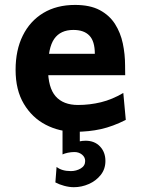

<svg xmlns="http://www.w3.org/2000/svg" viewBox="-20 -528 582 787"><path d="M493.2 -219.7H118.2V-307.6H368.7Q368.7 -358.9 346.4 -382.1Q324.2 -405.3 280.8 -405.3Q228 -405.3 202.4 -368.9Q176.8 -332.5 176.8 -246.6Q176.8 -168.9 208 -133.3Q239.3 -97.7 299.8 -97.7Q347.7 -97.7 393.8 -108.9Q439.9 -120.1 485.4 -147L495.6 -36.6Q442.9 -9.8 393.8 1.2Q344.7 12.2 287.6 12.2Q223.1 12.2 167.5 -16.6Q111.8 -45.4 77.9 -102.1Q43.9 -158.7 43.9 -241.7Q43.9 -322.8 73.5 -382.3Q103 -441.9 157.7 -474.9Q212.4 -507.8 287.6 -507.8Q349.1 -507.8 388.9 -486.6Q428.7 -465.3 451.4 -429.7Q474.1 -394 483.4 -349.9Q492.7 -305.7 492.7 -259.8Q492.7 -252.9 492.9 -239.7Q493.2 -226.6 493.2 -219.7ZM236.3 -24.4H307.1V51.3Q312 50.3 317.4 49.6Q322.8 48.8 330.6 48.8Q367.7 48.8 389.9 72.3Q412.1 95.7 412.1 131.8Q412.1 165 392.8 189.2Q373.5 213.4 344 226.3Q314.5 239.3 282.7 239.3Q263.7 239.3 242.9 233.6Q222.2 228 207 219.7L211.9 156.2Q233.4 173.3 270.5 173.3Q292.5 173.3 310.8 162.6Q329.1 151.9 329.1 131.8Q329.1 116.2 316.2 105.7Q303.2 95.2 285.2 95.2Q271.5 95.2 257.8 98.1Q244.1 101.1 236.3 105Z"/></svg>

Font: Andika
Style: Bold
Weight: 700
Designer: Victor Gaultney, Annie Olsen, Julie Remington, Don Collingsworth, Eric Hays, Becca Hirsbrunner
Foundry: SIL International
Version: Version 6.101